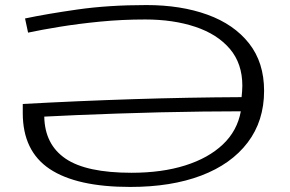

<svg xmlns="http://www.w3.org/2000/svg" viewBox="-20 -730 1145 759"><path d="M91 -601 79 -657Q164 -675 286.5 -692.5Q409 -710 559 -710Q695 -710 800 -672Q905 -634 964.5 -558.5Q1024 -483 1024 -371Q1024 -252 959 -166.5Q894 -81 775.5 -36Q657 9 495 9Q283 9 176.5 -62Q70 -133 70 -283Q70 -291 70 -301.5Q70 -312 70 -319Q288 -331 506.5 -338Q725 -345 935 -346Q936 -357 937 -368Q938 -379 938 -391Q938 -479 888.5 -537Q839 -595 752 -624Q665 -653 554 -653Q462 -653 375.5 -644.5Q289 -636 215.5 -624Q142 -612 91 -601ZM932 -290Q864 -290 782 -289Q700 -288 613 -286Q526 -284 441.5 -281Q357 -278 283 -275Q209 -272 155 -269Q157 -159 239 -103Q321 -47 500 -47Q620 -47 712 -76Q804 -105 861 -159Q918 -213 932 -290Z"/></svg>

Font: Georama ExtraExtended Light
Style: Regular
Weight: 300
Width: 8
Designer: Jean-Baptiste Levee
Foundry: Production Type
Version: Version 1.000